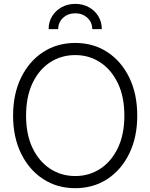

<svg xmlns="http://www.w3.org/2000/svg" viewBox="-20 -959 774 989"><path d="M367.7 10.3Q273.9 10.3 201.7 -37.1Q129.4 -84.5 88.4 -168.7Q47.4 -252.9 47.4 -363.3Q47.4 -474.6 88.4 -558.8Q129.4 -643.1 201.7 -690.4Q273.9 -737.8 367.7 -737.8Q461.4 -737.8 533.4 -690.4Q605.5 -643.1 646.2 -558.8Q687 -474.6 687 -363.3Q687 -252.9 646.2 -168.7Q605.5 -84.5 533.4 -37.1Q461.4 10.3 367.7 10.3ZM367.7 -52.2Q439 -52.2 496.1 -89.4Q553.2 -126.5 586.9 -196.3Q620.6 -266.1 620.6 -363.3Q620.6 -460.9 586.9 -530.8Q553.2 -600.6 496.1 -637.9Q439 -675.3 367.7 -675.3Q295.9 -675.3 238.5 -638.2Q181.2 -601.1 147.7 -531.2Q114.3 -461.4 114.3 -363.3Q114.3 -266.1 147.7 -196.5Q181.2 -127 238.5 -89.6Q295.9 -52.2 367.7 -52.2ZM367.7 -939Q407.2 -939 438.2 -921.6Q469.2 -904.3 486.8 -875Q504.4 -845.7 504.4 -809.1H455.1Q455.1 -844.2 429.9 -867.4Q404.8 -890.6 367.7 -890.6Q330.6 -890.6 305.2 -867.4Q279.8 -844.2 279.8 -809.1H230.5Q230.5 -845.7 248.3 -875Q266.1 -904.3 297.1 -921.6Q328.1 -939 367.7 -939Z"/></svg>

Font: Inter 28pt Light
Style: Regular
Weight: 300
Designer: Rasmus Andersson
Foundry: rsms
Version: Version 4.001;git-66647c0bb